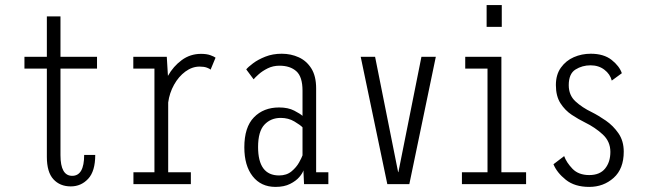

<svg xmlns="http://www.w3.org/2000/svg" viewBox="-20 -723 2558 754"><path d="M164 -107V-453.5H76V-500H164V-658.5H217.5V-500H361V-453.5H217.5V-113.5Q217.5 -32.5 263.5 -32.5Q310.5 -32.5 310.5 -114.5H354Q354 -50.5 326.2 -20.8Q298.5 9 258 9Q215.5 9 189.8 -19Q164 -47 164 -107Z M504 0V-46.5H586.5V-453.5H503.5V-500H635L639.5 -425Q660.5 -462.5 693.8 -487Q727 -511.5 769.5 -511.5Q792 -511.5 806.8 -506Q821.5 -500.5 826.5 -496.5L807 -449.5Q804 -453 792.8 -457.2Q781.5 -461.5 764 -461.5Q734.5 -461.5 708 -442Q681.5 -422.5 663.5 -390.2Q645.5 -358 640.5 -320.5V-46.5H729.5V0Z M1062 11Q1005 11 972.2 -30.8Q939.5 -72.5 939.5 -144.5Q939.5 -223.5 977.2 -262.2Q1015 -301 1076 -301Q1111.5 -301 1135.5 -288.5Q1159.5 -276 1168 -268V-367Q1168 -421.5 1143.8 -443.2Q1119.5 -465 1077.5 -465Q1052 -465 1031 -454.5Q1010 -444 995.8 -431.2Q981.5 -418.5 976 -411.5L947 -450.5Q954 -459.5 973.5 -474.2Q993 -489 1022 -500.5Q1051 -512 1086.5 -512Q1122.5 -512 1153.2 -498Q1184 -484 1202.8 -454Q1221.5 -424 1221.5 -376V-46.5H1269.5V0H1174L1171.5 -54Q1168.5 -43 1155.5 -27.8Q1142.5 -12.5 1119.2 -0.8Q1096 11 1062 11ZM1076 -34Q1105.5 -34 1124.8 -50Q1144 -66 1154.5 -85Q1165 -104 1168 -113V-223Q1159.5 -232 1136 -246Q1112.5 -260 1082.5 -260Q1043.5 -260 1018.5 -233.5Q993.5 -207 993.5 -145.5Q993.5 -34 1076 -34Z M1501 0 1396.5 -500H1453L1543.5 -47H1544.5L1635 -500H1691.5L1587.5 0Z M1891 -703H1950.5V-617.5H1891ZM1794 0V-46.5H1894.5V-453.5H1807V-500H1949V-46.5H2046V0Z M2294 11Q2237 11 2202 -17Q2167 -45 2153.5 -78L2195.5 -110Q2204.5 -85 2228.2 -60.2Q2252 -35.5 2294 -35.5Q2335.5 -35.5 2356.2 -61Q2377 -86.5 2377 -126.5Q2377 -167.5 2346.8 -195.2Q2316.5 -223 2277.5 -242Q2252 -254.5 2225.5 -272Q2199 -289.5 2181 -317.5Q2163 -345.5 2163 -389Q2163 -430 2182.8 -457.5Q2202.5 -485 2233.5 -498.5Q2264.5 -512 2300 -512Q2351 -512 2381.8 -487.8Q2412.5 -463.5 2422 -435.5L2382.5 -406.5Q2376 -432 2353.5 -449.2Q2331 -466.5 2299 -466.5Q2266.5 -466.5 2240 -450Q2213.5 -433.5 2213.5 -388.5Q2213.5 -349 2240 -324.8Q2266.5 -300.5 2304 -282.5Q2330 -269.5 2359 -249.5Q2388 -229.5 2408.8 -199.5Q2429.5 -169.5 2429.5 -127.5Q2429.5 -60 2389.8 -24.5Q2350 11 2294 11Z"/></svg>

Font: Trispace Condensed ExtraLight
Style: Regular
Weight: 200
Width: 3
Designer: Tyler Finck
Foundry: Etcetera Type Company
Version: Version 1.210; ttfautohint (v1.8.3)